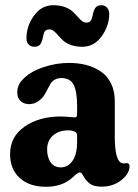

<svg xmlns="http://www.w3.org/2000/svg" viewBox="-20 -716 536 744"><path d="M314 -628.4Q326.2 -628.4 331.1 -635Q335.9 -641.6 338.9 -655.8Q342.8 -676.8 350.1 -686.3Q357.4 -695.8 372.1 -695.8Q386.2 -695.8 394.8 -686.3Q403.3 -676.8 403.3 -662.1Q403.3 -616.2 374 -575.4Q344.7 -534.7 298.8 -534.7Q274.4 -534.7 255.4 -541.5Q236.3 -548.3 225.3 -558.3Q214.4 -568.4 205.8 -578.4Q197.3 -588.4 189 -595.2Q180.7 -602.1 171.9 -602.1Q159.7 -602.1 154.5 -595.5Q149.4 -588.9 147 -574.7Q143.1 -553.7 136 -544.2Q128.9 -534.7 113.8 -534.7Q101.1 -534.7 91.8 -542.5Q82.5 -550.3 82.5 -568.4Q82.5 -614.7 111.6 -655.3Q140.6 -695.8 187 -695.8Q211.4 -695.8 230.5 -689Q249.5 -682.1 260.5 -672.1Q271.5 -662.1 280 -652.1Q288.6 -642.1 296.9 -635.3Q305.2 -628.4 314 -628.4ZM46.9 -357.4Q46.9 -386.2 66.9 -406.7Q94.2 -437 145.3 -454.6Q196.3 -472.2 247.1 -472.2Q284.2 -472.2 315.4 -463.9Q346.7 -455.6 371.6 -438.2Q396.5 -420.9 410.6 -391.8Q424.8 -362.8 424.8 -323.7V-187Q424.8 -85.9 456.5 -83Q460.4 -82.5 465.8 -83.3Q471.2 -84 472.7 -84Q481.9 -83 481.9 -71.8Q481.9 -42.5 449.7 -17.6Q417.5 7.3 374.5 7.3Q347.7 7.3 332.3 -1.5Q316.9 -10.3 302.7 -34.2Q295.9 -47.9 289.1 -47.9Q281.2 -47.9 261.7 -28.8Q222.2 7.8 158.2 7.8Q94.2 7.8 56.6 -26.1Q19 -60.1 19 -119.1Q19 -186 75.2 -225.3Q131.3 -264.6 215.3 -264.6Q226.6 -264.6 246.1 -262.9Q265.6 -261.2 269 -261.2Q275.4 -261.2 277.1 -264.6Q278.8 -268.1 278.8 -280.8V-304.7Q278.8 -361.3 265.4 -387.5Q252 -413.6 217.8 -413.6Q191.4 -413.6 176.3 -392.6Q173.3 -388.2 163.3 -368.4Q153.3 -348.6 147 -340.8Q123.5 -312.5 92.3 -312.5Q72.8 -312.5 59.8 -324.5Q46.9 -336.4 46.9 -357.4ZM278.8 -168V-187Q278.8 -195.3 277.3 -199Q275.9 -202.6 269.5 -205.6Q259.8 -210.9 245.1 -210.9Q207.5 -210.9 185.1 -190.7Q162.6 -170.4 162.6 -137.2Q162.6 -106.4 176.3 -86.9Q189.9 -67.4 215.8 -67.4Q242.7 -67.4 260.7 -92.3Q278.8 -117.2 278.8 -168Z"/></svg>

Font: Cooper*
Style: Bold
Weight: 700
Designer: Owen Earl
Foundry: indestructible type*
Version: Version 0.001